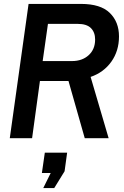

<svg xmlns="http://www.w3.org/2000/svg" viewBox="-20 -706 632 981"><path d="M30 0 126 -686H394Q494 -686 541 -640Q588 -594 588 -520Q588 -446 549 -391Q510 -336 443 -313L535 0H413L330 -292H184L144 0ZM198 -394H348Q400 -394 433 -424Q466 -454 466 -504Q466 -541 444.5 -562.5Q423 -584 377 -584H225ZM201 255 239 178H194L209 74H323L310 169L257 255Z"/></svg>

Font: Archivo Narrow SemiBold
Style: Italic
Weight: 600
Italic angle: -8°
Designer: Hector Gatti
Foundry: Omnibus-Type
Version: Version 3.002